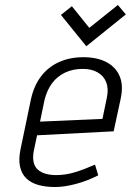

<svg xmlns="http://www.w3.org/2000/svg" viewBox="-20 -740 526 772"><path d="M486 -682 454 -720 339 -628 269 -715 225 -680 327 -554ZM116 -134 129 -196 437 -212 465 -342Q477 -397 461 -434Q445 -471 407.5 -490.5Q370 -510 315 -510Q261 -510 217.5 -490.5Q174 -471 145 -433Q116 -395 104 -339L63 -142Q54 -100 60.5 -70.5Q67 -41 85.5 -23Q104 -5 133.5 3.5Q163 12 201 12Q239 12 285.5 -0.5Q332 -13 375 -35L362 -78Q319 -59 281.5 -47.5Q244 -36 206 -36Q182 -36 163 -41.5Q144 -47 131.5 -58.5Q119 -70 115 -89Q111 -108 116 -134ZM410 -349 392 -262 141 -251 159 -338Q169 -378 189.5 -405.5Q210 -433 241.5 -448Q273 -463 313 -463Q348 -463 372.5 -449Q397 -435 407 -409.5Q417 -384 410 -349Z"/></svg>

Font: Advent Pro
Style: Italic
Weight: 400
Italic angle: -12°
Designer: VivaRado, Andreas Kalpakidis
Foundry: VivaRado, Andreas Kalpakidis
Version: Version 3.000